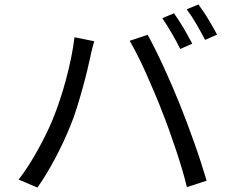

<svg xmlns="http://www.w3.org/2000/svg" viewBox="-20 -839 1040 866"><path d="M765 -779Q774 -766 785.5 -748.5Q797 -731 808 -712.5Q819 -694 829 -675.5Q839 -657 847 -642L793 -618Q778 -649 755 -688.5Q732 -728 712 -757ZM875 -819Q885 -805 897 -787.5Q909 -770 920 -751.5Q931 -733 941.5 -715Q952 -697 959 -683L905 -659Q888 -692 866 -730Q844 -768 822 -797ZM218 -301Q234 -340 249.5 -386.5Q265 -433 278 -481.5Q291 -530 301 -579Q311 -628 316 -671L405 -653Q400 -636 395 -616.5Q390 -597 387 -580Q382 -557 373 -519.5Q364 -482 352 -439Q340 -396 326 -351Q312 -306 296 -268Q268 -199 229.5 -126Q191 -53 149 7L64 -29Q88 -60 110 -94.5Q132 -129 151.5 -164.5Q171 -200 188 -234.5Q205 -269 218 -301ZM710 -339Q695 -378 676.5 -421.5Q658 -465 639 -508Q620 -551 600.5 -589Q581 -627 565 -655L646 -682Q661 -655 680 -617Q699 -579 718.5 -536.5Q738 -494 757 -450Q776 -406 792 -366Q807 -329 824 -283.5Q841 -238 857.5 -191.5Q874 -145 888 -101.5Q902 -58 912 -24L823 5Q814 -33 801 -76.5Q788 -120 773 -165Q758 -210 742 -254.5Q726 -299 710 -339Z"/></svg>

Font: SpoqaHanSansJP-Regular
Style: Regular
Weight: 400
Designer: [Source Han Sans]
Ryoko NISHIZUKA  (kana & ideographs); Paul D. Hunt (Latin, Greek & Cyrillic); Wenlong ZHANG  (bopomofo
Foundry: Spoqa (http://bi.spoqa.com)
Version: Version 1.002.20150607